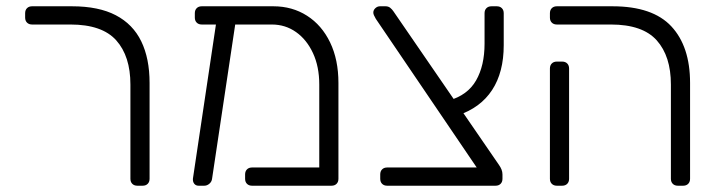

<svg xmlns="http://www.w3.org/2000/svg" viewBox="-20 -591 2294 611"><path d="M417 0Q407 0 401 -6Q395 -12 395 -22V-322Q395 -412 350 -462.5Q305 -513 204 -513H82Q72 -513 66 -519Q60 -525 60 -535V-549Q60 -559 66 -565Q72 -571 82 -571H209Q294 -571 348.5 -542.5Q403 -514 429.5 -459.5Q456 -405 456 -327V-22Q456 -12 450 -6Q444 0 434 0Z M845 -513H622Q612 -513 606 -519Q600 -525 600 -535V-549Q600 -559 606 -565Q612 -571 622 -571H850Q910 -571 957 -541Q1004 -511 1030.5 -456Q1057 -401 1057 -327V-22Q1057 -12 1051 -6Q1045 0 1035 0H782Q772 0 766 -6Q760 -12 760 -22V-36Q760 -46 766 -52Q772 -58 782 -58H996V-322Q996 -379 976 -422Q956 -465 922 -489Q888 -513 845 -513ZM612 0Q603 0 598 -6.5Q593 -13 594 -23L670 -532Q672 -542 679 -547Q686 -552 695 -550L712 -547Q722 -546 727 -539Q732 -532 730 -523L655 -23Q654 -13 646.5 -6.5Q639 0 630 0Z M1212 0Q1202 0 1196 -6Q1190 -12 1190 -22V-36Q1190 -46 1196 -52Q1202 -58 1212 -58H1497L1176 -531Q1172 -538 1170 -542.5Q1168 -547 1168 -551Q1168 -559 1174.5 -565Q1181 -571 1189 -571H1207Q1216 -571 1222 -566Q1228 -561 1232 -555L1568 -66Q1573 -59 1576 -51.5Q1579 -44 1579 -36V-22Q1579 -12 1573 -6Q1567 0 1557 0ZM1437 -224 1408 -271Q1468 -288 1495 -335Q1522 -382 1522 -452V-549Q1522 -559 1528 -565Q1534 -571 1544 -571H1561Q1571 -571 1577 -565Q1583 -559 1583 -549V-447Q1583 -361 1546 -304.5Q1509 -248 1437 -224Z M2137 0Q2127 0 2121 -6Q2115 -12 2115 -22V-322Q2115 -412 2070 -462.5Q2025 -513 1924 -513H1752Q1742 -513 1736 -519Q1730 -525 1730 -535V-549Q1730 -559 1736 -565Q1742 -571 1752 -571H1929Q2057 -571 2116.5 -507Q2176 -443 2176 -327V-22Q2176 -12 2170 -6Q2164 0 2154 0ZM1752 0Q1742 0 1736 -6Q1730 -12 1730 -22V-373Q1730 -383 1736 -389Q1742 -395 1752 -395H1769Q1779 -395 1785 -389Q1791 -383 1791 -373V-22Q1791 -12 1785 -6Q1779 0 1769 0Z"/></svg>

Font: Rubik Light Light
Style: Regular
Weight: 300
Version: Version 2.101